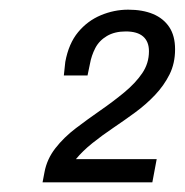

<svg xmlns="http://www.w3.org/2000/svg" viewBox="-20 -817 382 397"><path d="M68 -440 72 -461Q77 -488 94.5 -510.5Q112 -533 137 -552Q162 -571 188 -589Q214 -607 237 -626Q260 -645 274 -665.5Q288 -686 288 -711Q288 -731 276 -741.5Q264 -752 240 -752Q217 -752 201 -742.5Q185 -733 177 -717.5Q169 -702 166 -685L161 -661H112Q113 -668 113.5 -675Q114 -682 115 -689Q122 -727 141.5 -750.5Q161 -774 188.5 -785.5Q216 -797 245 -797Q275 -797 296.5 -788Q318 -779 330 -761Q342 -743 342 -715Q342 -686 330.5 -663Q319 -640 300.5 -620.5Q282 -601 259.5 -584.5Q237 -568 214 -552.5Q191 -537 171 -521Q151 -505 137 -488H304L295 -440Z"/></svg>

Font: Archivo SemiCondensed Light
Style: Italic
Weight: 300
Width: 4
Italic angle: -10°
Designer: Hector Gatti
Foundry: Omnibus-Type
Version: Version 2.001